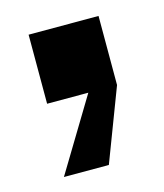

<svg xmlns="http://www.w3.org/2000/svg" viewBox="-62 -208 362 423"><g transform="rotate(-15 119.0 3.5)"><path d="M40 -157.5H199.5V0L136.5 165.5H34L134 0H40Z"/></g></svg>

Font: Overused Grotesk
Style: Bold
Weight: 710
Version: Version 0.004